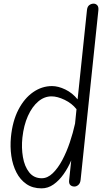

<svg xmlns="http://www.w3.org/2000/svg" viewBox="-20 -1024 592 1054"><path d="M208 10Q159 10 124.8 -13.8Q90.5 -37.5 70 -77.8Q49.5 -118 42.2 -168Q35 -218 40 -271Q48.5 -359 81 -421.8Q113.5 -484.5 161.8 -518Q210 -551.5 265.5 -551.5Q299.5 -551.5 338.5 -532.8Q377.5 -514 406 -478.5L457.5 -969.5Q459.5 -988 470.2 -996Q481 -1004 494 -1004Q505.5 -1004 513.8 -995.2Q522 -986.5 520 -967L422.5 -36.5Q420.5 -18 410.2 -9Q400 0 388.5 0Q374.5 0 366 -8.2Q357.5 -16.5 359.5 -35L371 -143.5Q354 -103 329.2 -68Q304.5 -33 274 -11.5Q243.5 10 208 10ZM103 -269Q97 -213 105.8 -161.8Q114.5 -110.5 140.2 -78Q166 -45.5 209 -45.5Q241 -45.5 269.5 -73Q298 -100.5 321.8 -145Q345.5 -189.5 363.2 -242.2Q381 -295 392 -345.5L400 -424.5Q375 -456.5 335 -475.8Q295 -495 263 -495Q223 -495 189.5 -466.5Q156 -438 133.2 -387.2Q110.5 -336.5 103 -269Z"/></svg>

Font: Edu SA Hand
Style: Regular
Weight: 400
Designer: Tina and Corey Anderson, Eben Sorkin, Mirko Velimirovic
Foundry: Google for Education
Version: Version 2.000